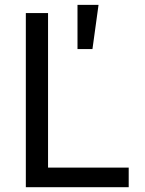

<svg xmlns="http://www.w3.org/2000/svg" viewBox="-20 -782 605 802"><path d="M87.9 0V-727.5H180.7V-82H517.6V0ZM303.7 -577.1V-761.7H391.6L366.2 -577.1Z"/></svg>

Font: Adwaita Sans
Style: Regular
Weight: 400
Designer: Rasmus Andersson
Foundry: rsms
Version: Version 4.001;git-9221beed3